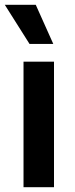

<svg xmlns="http://www.w3.org/2000/svg" viewBox="-28 -780 314 800"><path d="M70 0V-523H197V0ZM95 -597 -8 -760H121L194 -597Z"/></svg>

Font: Bricolage Grotesque 16pt SemiBold
Style: Regular
Weight: 600
Version: Version 1.001;gftools[0.9.33.dev8+g029e19f]